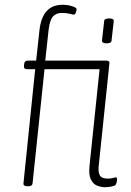

<svg xmlns="http://www.w3.org/2000/svg" viewBox="-20 -776 546 802"><path d="M93 2Q77 2 78 -10L127 -487H92Q79 -487 80 -501L81 -509Q82 -523 97 -523H131L145 -651Q157 -756 241 -756Q263 -756 281.5 -750Q300 -744 300 -738Q300 -733 297 -724Q294 -715 289 -715Q283 -715 270.5 -718.5Q258 -722 239 -722Q214 -722 201 -707Q188 -692 183 -651L169 -523H422Q439 -523 437 -511L392 -80Q390 -55 397.5 -42.5Q405 -30 430 -30Q444 -30 451.5 -32.5Q459 -35 464 -35Q469 -35 469 -28Q469 -21 467 -13.5Q465 -6 462 -3Q458 1 444 3.5Q430 6 419 6Q403 6 386 -0.5Q369 -7 359.5 -26.5Q350 -46 354 -84L396 -487H166L116 -10Q115 2 97 2ZM425 -595Q405 -595 406 -607L415 -687Q415 -699 436 -699Q457 -699 455 -687L446 -607Q446 -595 425 -595Z"/></svg>

Font: Asap Condensed Condensed Thin
Style: Italic
Weight: 100
Width: 3
Italic angle: -6°
Designer: Pablo Cosgaya
Foundry: Omnibus-Type
Version: Version 3.001; ttfautohint (v1.8.4.7-5d5b)